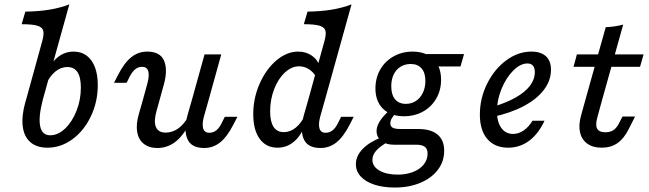

<svg xmlns="http://www.w3.org/2000/svg" viewBox="-20 -661 2956 874"><path d="M78.4 -550.8 95.4 -608.1Q155.2 -608.9 204.6 -616.9Q254.1 -625 295.6 -641.1L174.7 -206.7H98.6L172.8 -475.8Q180.9 -505.6 176.9 -521.3Q172.8 -537 150.2 -543.9Q127.6 -550.8 78.4 -550.8ZM95.3 -196 98.6 -206.7H174.7L173.9 -203.5Q154.5 -127.6 162.9 -86.4Q171.4 -45.2 208.5 -45.2Q244.2 -45.2 276.4 -75.8Q308.5 -106.5 328.3 -156.6Q348.1 -206.7 348.1 -262.4Q348.1 -309.2 332.7 -332.6Q317.3 -355.9 286.4 -355.9Q257 -355.9 231.5 -335Q206 -314 188.4 -275.3L190.9 -322.1Q208.8 -372.1 241.2 -399.1Q273.5 -426.1 315.3 -426.1Q349.6 -426.1 374.2 -408Q398.8 -389.8 412 -355.5Q425.1 -321.3 425.1 -273.7Q425.1 -197.8 393.9 -132Q362.8 -66.2 310.1 -27.5Q257.3 11.3 195.9 11.3Q147.2 11.3 118.4 -13.7Q89.5 -38.7 83.5 -85.5Q77.6 -132.3 95.3 -196Z M626.5 -356.8Q609.6 -356.8 595.9 -346Q582.3 -335.2 571.1 -313.6L556.3 -284.2H499.1L517.2 -319.6Q546 -375.6 578 -400.9Q609.9 -426.1 649.9 -426.1Q709.3 -426.1 726.9 -384.5Q744.4 -342.9 725.7 -275.7L706.7 -206.7H630.5L651 -281.5Q660.6 -316.8 654.9 -336.8Q649.1 -356.8 626.5 -356.8ZM734.1 -57.4Q764.2 -57.4 790.2 -75.5Q816.2 -93.6 835.9 -128.2L837.7 -90.7Q810.4 -38.7 775.2 -13Q740 12.7 696.5 12.7Q658.5 12.7 634.5 -6.3Q610.5 -25.3 604.5 -59.8Q598.5 -94.2 611.4 -139.6L630.5 -206.7H706.7L692.5 -155.8Q679.1 -108.1 689.8 -82.8Q700.5 -57.4 734.1 -57.4ZM911.1 -413.4H987.2L929.9 -206.7H853.7ZM933.2 -56.6Q950.1 -56.6 964.1 -67.4Q978.1 -78.2 988.6 -99.8L1003.3 -129.2H1060.6L1042.4 -93.8Q1013.6 -37.8 981.7 -12.5Q949.7 12.7 909.8 12.7Q850.3 12.7 832.8 -28.9Q815.2 -70.5 833.9 -137.7L853.7 -206.7H929.9L908.7 -131.9Q899 -96.6 904.8 -76.6Q910.5 -56.6 933.2 -56.6Z M1132.8 -141.4Q1132.8 -213.6 1161.7 -279.6Q1190.7 -345.7 1238 -385.9Q1285.4 -426.1 1337.7 -426.1Q1373 -426.1 1399.7 -407.6Q1426.4 -389.2 1435.5 -358.4L1418.5 -311.6Q1405.7 -334.1 1385.1 -346.6Q1364.6 -359.2 1341.4 -359.2Q1307.2 -359.2 1276.7 -330.7Q1246.1 -302.3 1227.9 -254.9Q1209.7 -207.5 1209.7 -154.3Q1209.7 -107.3 1225.3 -83.4Q1240.9 -59.5 1272 -59.5Q1301.1 -59.5 1326.4 -80Q1351.7 -100.6 1369.7 -138.9L1369.3 -95.5Q1351.1 -44.1 1318.4 -16.4Q1285.7 11.3 1243.2 11.3Q1191.2 11.3 1162 -29.1Q1132.8 -69.5 1132.8 -141.4ZM1363 -550.8 1380 -608.1Q1439.8 -608.9 1489.2 -616.9Q1538.6 -625 1580.2 -641.1L1459.3 -206.7H1383.2L1457.4 -475.8Q1465.5 -505.6 1461.4 -521.3Q1457.4 -537 1434.8 -543.9Q1412.2 -550.8 1363 -550.8ZM1462.6 -56.6Q1479.5 -56.6 1493.5 -67.4Q1507.5 -78.2 1518 -99.8L1532.8 -129.2H1590L1571.9 -93.8Q1543.1 -37.8 1511.1 -12.5Q1479.2 12.7 1439.2 12.7Q1379.7 12.7 1362.2 -28.9Q1344.7 -70.5 1363.4 -137.7L1383.2 -206.7H1459.3L1438.1 -131.9Q1428.5 -96.6 1434.2 -76.6Q1440 -56.6 1462.6 -56.6Z M1689 -258.4Q1689 -306 1710.8 -344.3Q1732.7 -382.6 1771.6 -404.3Q1810.4 -426.1 1858.2 -426.1Q1918.2 -426.1 1953 -391.8Q1987.8 -357.5 1987.8 -297.8Q1987.8 -250.3 1965.9 -212.4Q1944.1 -174.5 1905.6 -153.1Q1867.2 -131.8 1818.6 -131.8Q1758.6 -131.8 1723.8 -165.6Q1689 -199.5 1689 -258.4ZM1916.4 -292.7Q1916.4 -329.6 1899 -349.6Q1881.6 -369.7 1849.8 -369.7Q1823.4 -369.7 1803.1 -357.1Q1782.9 -344.5 1772 -321.7Q1761.1 -299 1761.1 -268.3Q1761.1 -229.8 1778.5 -209Q1795.9 -188.2 1827.7 -188.2Q1853.3 -188.2 1873.6 -201.6Q1893.8 -215.1 1905.1 -239Q1916.4 -262.9 1916.4 -292.7ZM1865.5 -414.8H2092.3L2076.2 -358.4H1936.9ZM1600 86.3Q1600 49.8 1629.8 18.1Q1659.6 -13.6 1715.9 -35.7L1744.3 -14.5Q1708.3 6.3 1691.7 25.7Q1675.2 45 1675.2 66.3Q1675.2 96.8 1707 115.3Q1738.8 133.9 1790.9 133.9Q1829.6 133.9 1860.7 121.7Q1891.8 109.5 1909.1 87.6Q1926.4 65.6 1926.4 38.1Q1926.4 17.1 1913.9 7.4Q1901.4 -2.3 1874.8 -2.3H1771.7Q1737.5 -2.3 1715.8 -19.4Q1694.2 -36.6 1694.2 -64.7Q1694.2 -86.9 1710.3 -111.4Q1726.3 -135.9 1760.5 -166.1L1784.7 -149.2Q1770 -134.1 1763.4 -122.3Q1756.8 -110.6 1756.8 -99.6Q1756.8 -85.8 1767.3 -79.8Q1777.7 -73.8 1802.9 -73.8H1883.6Q1941.5 -73.8 1971.7 -48.5Q2002 -23.2 2002 25.4Q2002 74 1973.2 111.9Q1944.4 149.9 1893.2 171.3Q1842.1 192.7 1777.1 192.7Q1724.2 192.7 1684 179.5Q1643.8 166.2 1621.9 142.2Q1600 118.2 1600 86.3Z M2164.4 -139.2Q2164.4 -213.2 2197.2 -279.5Q2229.9 -345.8 2284 -386Q2338.1 -426.1 2398.9 -426.1Q2442.2 -426.1 2465.2 -404.9Q2488.1 -383.6 2488.1 -343.6Q2488.1 -294.8 2456.2 -252.5Q2424.3 -210.2 2364.7 -178.4Q2305.1 -146.7 2223.9 -129L2224.7 -175Q2286.6 -193.7 2328.8 -218Q2370.9 -242.2 2392.7 -271Q2414.5 -299.9 2414.5 -332.5Q2414.5 -352.4 2405.9 -362.2Q2397.3 -372.1 2380.9 -372.1Q2348.7 -372.1 2316.3 -339.7Q2283.8 -307.3 2263 -256.3Q2242.1 -205.3 2242.1 -155.1Q2242.1 -106.7 2261.8 -79Q2281.4 -51.3 2315.3 -51.3Q2340.4 -51.3 2363.6 -67Q2386.8 -82.7 2403.8 -111.3H2458.7Q2430.8 -51.4 2388.4 -20Q2346.1 11.3 2293.4 11.3Q2232.3 11.3 2198.4 -28.2Q2164.4 -67.7 2164.4 -139.2Z M2816.9 -549.2 2721 -206.7H2644.8L2737.3 -537.3Q2778.3 -538.7 2816.9 -549.2ZM2606.1 -413.4H2909.7L2893.5 -356.9H2590.8ZM2624.4 -132.8 2644.8 -206.7H2721L2699.1 -126.6Q2689.4 -91.9 2698.3 -75.4Q2707.2 -58.9 2735.4 -58.9Q2757.2 -58.9 2772.1 -68.5Q2787 -78.2 2798.3 -100.8L2813.6 -130.6H2870.9L2841.1 -71.8Q2820.1 -29.8 2790.4 -9.3Q2760.8 11.3 2718.6 11.3Q2678.8 11.3 2653.4 -7.1Q2628 -25.5 2620.5 -57.8Q2612.9 -90.2 2624.4 -132.8Z"/></svg>

Font: Playfair Micro SmCond SmLight
Style: Italic
Weight: 360
Width: 4
Italic angle: -15.6°
Designer: Claus Eggers Sørensen
Foundry: Claus Eggers Sørensen
Version: Version 2.203;Glyphs 3.3 (3326)